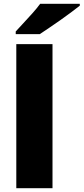

<svg xmlns="http://www.w3.org/2000/svg" viewBox="-20 -993 441 1013"><path d="M257 0H66V-760H257ZM401 -963Q383 -949 356 -928.5Q329 -908 298 -886.5Q267 -865 238.5 -845.5Q210 -826 190 -813H63V-827Q80 -846 104 -871.5Q128 -897 152 -924Q176 -951 192 -973H401Z"/></svg>

Font: Noto Sans Oriya Blk
Style: Regular
Weight: 900
Designer: Amélie Bonet and Sol Matas
Foundry: Google LLC
Version: Version 2.006; ttfautohint (v1.8.4.7-5d5b)